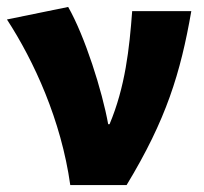

<svg xmlns="http://www.w3.org/2000/svg" viewBox="-24 -532 586 552"><path d="M178 0H340C454 -188 495 -322 526 -500H356C348 -392 336 -282 291 -175H287C270 -270 220 -428 172 -512L-4 -476C74 -356 152 -186 178 0Z"/></svg>

Font: Giro Sans Black
Style: Regular
Weight: 900
Designer: Paul D. Hunt
Foundry: Adobe Systems Incorporated
Version: Version 1.000;PS 1.0;hotconv 1.0.88;makeotf.lib2.5.647800